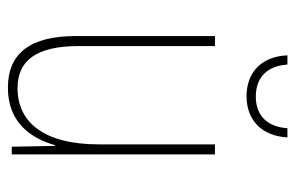

<svg xmlns="http://www.w3.org/2000/svg" viewBox="-154 -602 765 498"><g transform="rotate(90 229.0 -352.5)"><path d="M336 -715H312C309 -666 282 -633 230 -633C178 -633 150 -665 147 -715H123C126 -645 170 -609 229 -609C292 -609 332 -649 336 -715ZM380 -527H354V-227C354 -82 296 -15 208 -15C138 -15 99 -62 99 -173V-527H73V-166C73 -49 117 10 207 10C300 10 339 -53 356 -112H358L360 0H380Z"/></g></svg>

Font: Noto Sans Devanagari Condensed Thin
Style: Regular
Weight: 100
Width: 3
Designer: Jelle Bosma - Monotype Design Team
Foundry: Monotype Imaging Inc.
Version: Version 2.004